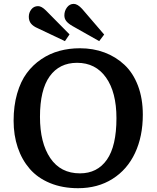

<svg xmlns="http://www.w3.org/2000/svg" viewBox="-20 -965 815 999"><path d="M496.1 -751 357.9 -829.1Q336.4 -841.3 325.7 -854.2Q314.9 -867.2 314.9 -884.8Q314.9 -908.2 328.6 -926.5Q342.3 -944.8 363.8 -944.8Q383.3 -944.8 407.2 -918.9L522 -785.2ZM317.9 -751 176.8 -817.9Q152.8 -828.1 141.4 -842.3Q129.9 -856.4 129.9 -877.9Q129.9 -899.4 143.1 -916.3Q156.2 -933.1 178.2 -933.1Q196.3 -933.1 219.2 -910.2L341.8 -786.1ZM386.2 14.2Q304.7 14.2 240.2 -12.5Q175.8 -39.1 134.8 -86.4Q93.8 -133.8 72.3 -197.5Q50.8 -261.2 50.8 -336.9Q50.8 -414.6 69.1 -478Q87.4 -541.5 119.4 -584.7Q151.4 -627.9 195.6 -657.5Q239.7 -687 289.8 -700.4Q339.8 -713.9 396 -713.9Q464.8 -713.9 523.7 -691.9Q582.5 -669.9 627.4 -627.9Q672.4 -585.9 697.8 -519.3Q723.1 -452.6 723.1 -368.2Q723.1 -255.4 682.6 -168.9Q642.1 -82.5 565.4 -34.2Q488.8 14.2 386.2 14.2ZM396 -63Q486.3 -63 536.1 -134Q585.9 -205.1 585.9 -350.1Q585.9 -484.9 531.7 -561.5Q477.5 -638.2 380.9 -638.2Q289.1 -638.2 238.5 -567.9Q188 -497.6 188 -356.9Q188 -221.7 241.7 -142.3Q295.4 -63 396 -63Z"/></svg>

Font: Literata Book SemiBold
Style: Regular
Weight: 600
Designer: Latin by Veronika Burian and Jose Scaglione. Greek by Irene Vlachou. Cyrillic by Vera Evstafieva
Foundry: TypeTogether
Version: Version 2.003;PS 002.003;hotconv 1.0.88;makeotf.lib2.5.64775